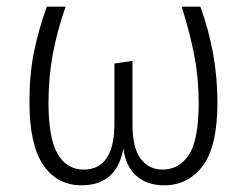

<svg xmlns="http://www.w3.org/2000/svg" viewBox="-20 -543 738 574"><path d="M630 -237Q630 -105 586 -47Q542 11 471 11Q420 11 388 -17Q356 -45 349 -99Q339 -44 307.5 -16.5Q276 11 224 11Q151 11 109.5 -49.5Q68 -110 68 -238Q68 -322 82 -389.5Q96 -457 120 -523H176Q150 -448 137.5 -379Q125 -310 125 -236Q125 -129 152.5 -82.5Q180 -36 230 -36Q322 -36 322 -174V-353L376 -361V-173Q376 -101 400.5 -68.5Q425 -36 466 -36Q515 -36 544.5 -80Q574 -124 574 -236Q574 -308 561 -376.5Q548 -445 523 -523H579Q630 -383 630 -237Z"/></svg>

Font: Fira Sans Condensed Light
Style: Regular
Weight: 300
Width: 3
Designer: bBox Type GmbH & Carrois Corporate GbR & Edenspiekermann AG
Foundry: bBox Type GmbH & Carrois Corporate GbR & Edenspiekermann AG
Version: Version 4.301